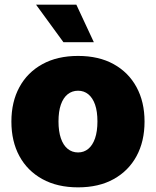

<svg xmlns="http://www.w3.org/2000/svg" viewBox="-20 -784 661 814"><path d="M311 10.3Q223.1 10.3 159.7 -24.7Q96.2 -59.6 62.3 -122.1Q28.3 -184.6 28.3 -268.6Q28.3 -352.1 62.3 -414.6Q96.2 -477.1 159.7 -512Q223.1 -546.9 311 -546.9Q398.9 -546.9 461.9 -512Q524.9 -477.1 558.8 -414.6Q592.8 -352.1 592.8 -268.6Q592.8 -184.6 558.8 -122.1Q524.9 -59.6 461.9 -24.7Q398.9 10.3 311 10.3ZM311 -137.7Q335.9 -137.7 354.5 -153.1Q373 -168.5 383.1 -198Q393.1 -227.5 393.1 -269Q393.1 -311.5 383.1 -340.3Q373 -369.1 354.5 -384.3Q335.9 -399.4 311 -399.4Q285.6 -399.4 266.8 -384.3Q248 -369.1 238 -340.3Q228 -311.5 228 -269Q228 -227.5 238 -198Q248 -168.5 266.8 -153.1Q285.6 -137.7 311 -137.7ZM249 -605 132.8 -764.2H303.7L377.9 -605Z"/></svg>

Font: Inter 18pt Black
Style: Regular
Weight: 900
Designer: Rasmus Andersson
Foundry: rsms
Version: Version 4.001;git-66647c0bb